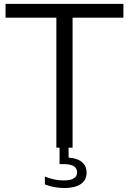

<svg xmlns="http://www.w3.org/2000/svg" viewBox="-20 -760 664 988"><path d="M270 0V-669H8.5V-740H615V-669H353.5V0ZM311.5 207.5Q285.5 207.5 259.5 202.8Q233.5 198 211 189V148.5Q238.5 159.5 262.2 164Q286 168.5 308.5 168.5Q341 168.5 358.8 158.5Q376.5 148.5 376.5 126.5Q376.5 104.5 358.8 94.5Q341 84.5 308 84.5H286.5V-10H333V68.5L316.5 50.5Q368 50.5 396.8 70.2Q425.5 90 425.5 128.5Q425.5 167 395.5 187.2Q365.5 207.5 311.5 207.5Z"/></svg>

Font: Encode Sans SemiExpanded
Style: Regular
Weight: 400
Width: 6
Designer: Multiple Designers
Foundry: Impallari Type
Version: Version 3.002